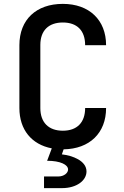

<svg xmlns="http://www.w3.org/2000/svg" viewBox="-20 -760 640 990"><path d="M304 -86C231 -86 188 -128 188 -203V-528C188 -603 231 -644 304 -644C377 -644 419 -603 419 -527H527C527 -657 440 -740 304 -740C167 -740 80 -659 80 -527V-203C80 -91 143 -15 247 5L223 69C291 69 331 89 331 114C331 132 310 150 280 150H207V210H300C375 210 426 171 426 124C426 69 354 42 299 36L308 10C442 8 527 -74 527 -203H419C419 -128 377 -86 304 -86Z"/></svg>

Font: Tekne LDO SemiBold
Style: Regular
Weight: 600
Monospace: yes
Designer: Alessio Laiso, Mario Rullo, Paolo Rosset
Foundry: Alessio Laiso
Version: Version 1.000;hotconv 1.0.109;makeotfexe 2.5.65596